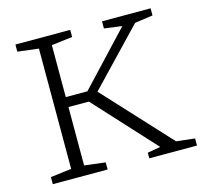

<svg xmlns="http://www.w3.org/2000/svg" viewBox="-102 -823 1005 939"><g transform="rotate(-15 400.0 -353.5)"><path d="M689.5 -46.5 783 -36V0H541.5V-28.5L607.5 -40L328 -344.5H224.5V-49L330.5 -36V0H53V-36L159 -49V-658L53 -671V-707H330.5V-671L224.5 -658V-395H334L581.5 -659L491.5 -671V-707H737.5V-671L646 -658L381 -380.5Z"/></g></svg>

Font: Newsreader 6pt Light
Style: Regular
Weight: 300
Designer: Hugues Gentile
Foundry: Production Type
Version: Version 1.003; ttfautohint (v1.8.3)